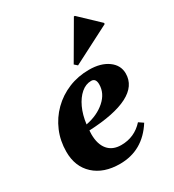

<svg xmlns="http://www.w3.org/2000/svg" viewBox="-194 -913 944 1040"><g transform="rotate(-30 277.5 -393.5)"><path d="M249 15Q148 15 88.5 -39.5Q29 -94 29 -187Q29 -255 54 -314Q79 -373 124 -417.5Q169 -462 228.5 -486.5Q288 -511 357 -511Q430 -511 475 -478.5Q520 -446 520 -394Q520 -317 437.5 -274.5Q355 -232 195 -225Q194 -214 194 -202Q194 -139 223 -104.5Q252 -70 306 -70Q389 -70 445 -132L473 -113Q392 15 249 15ZM337 -453Q303 -453 274 -428Q245 -403 225 -360Q205 -317 198 -261Q271 -275 318.5 -317Q366 -359 366 -415Q366 -453 337 -453ZM318 -561 300 -577 431 -802H437L555 -690V-683Z"/></g></svg>

Font: Platypi
Style: Bold Italic
Weight: 700
Italic angle: -13°
Designer: David Sargent
Foundry: Bolt Cutter Type
Version: Version 1.200; ttfautohint (v1.8.4.7-5d5b)